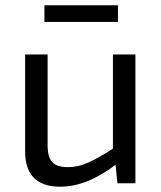

<svg xmlns="http://www.w3.org/2000/svg" viewBox="-20 -693 610 726"><path d="M426 -610H148V-673H426ZM492 -487V0H424L417 -70Q308 13 208 13Q75 13 75 -121V-487H160V-145Q160 -99 177.5 -80Q195 -61 237 -61Q274 -61 312 -77.5Q350 -94 407 -131V-487Z"/></svg>

Font: Exo 2
Style: Regular
Weight: 400
Designer: Natanael Gama
Version: Version 1.001;PS 001.001;hotconv 1.0.70;makeotf.lib2.5.58329